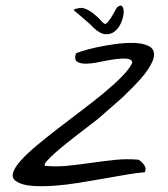

<svg xmlns="http://www.w3.org/2000/svg" viewBox="-20 -652 593 678"><path d="M39.1 -10.7Q20.5 -21.5 25.9 -41Q31.2 -60.5 53.7 -85.4Q76.2 -110.4 110.8 -139.2Q145.5 -168 186 -199.2Q226.6 -230.5 268.6 -262.2Q310.5 -293.9 347.2 -324.2Q383.8 -354.5 410.6 -381.8Q437.5 -409.2 447.3 -430.7Q445.3 -443.4 427.7 -444.8Q410.2 -446.3 385.7 -442.9Q361.3 -439.5 334 -433.6Q306.6 -427.7 285.2 -427.2Q263.7 -426.8 252.4 -434.1Q241.2 -441.4 248 -462.9Q249 -464.8 269 -471.2Q289.1 -477.5 319.3 -484.4Q349.6 -491.2 384.8 -496.1Q419.9 -501 450.2 -500.5Q480.5 -500 501.5 -491.2Q522.5 -482.4 523.9 -461.9Q525.4 -441.4 502.9 -407.2Q480.5 -373 424.8 -320.3Q421.9 -316.4 408.7 -304.7Q395.5 -293 379.4 -278.8Q363.3 -264.6 348.1 -251.5Q333 -238.3 326.2 -232.4Q319.3 -226.6 301.8 -213.4Q284.2 -200.2 262.2 -183.1Q240.2 -166 216.8 -147.5Q193.4 -128.9 174.8 -112.3Q156.2 -95.7 145.5 -83.5Q134.8 -71.3 138.7 -66.4Q179.7 -62.5 221.2 -66.9Q262.7 -71.3 303.7 -77.1Q344.7 -83 386.2 -87.4Q427.7 -91.8 469.7 -87.9Q479.5 -82 488.8 -69.8Q498 -57.6 491.2 -43.9Q465.8 -42 428.2 -35.6Q390.6 -29.3 347.2 -21.5Q303.7 -13.7 257.8 -6.3Q211.9 1 170.4 3.9Q128.9 6.8 94.2 4.4Q59.6 2 39.1 -10.7ZM394.5 -627Q407.2 -636.7 412.6 -628.4Q418 -620.1 416.5 -604.5Q415 -588.9 407.2 -570.8Q399.4 -552.7 385.7 -541.5Q372.1 -530.3 352.5 -531.2Q333 -532.2 308.6 -555.7Q305.7 -559.6 296.4 -567.9Q287.1 -576.2 276.4 -585.4Q265.6 -594.7 255.9 -603Q246.1 -611.3 242.2 -614.3Q239.3 -617.2 244.1 -619.6Q249 -622.1 253.9 -622.1Q268.6 -627 283.7 -620.1Q298.8 -613.3 312 -602.5Q325.2 -591.8 334.5 -581.5Q343.8 -571.3 347.7 -568.4Q353.5 -565.4 360.8 -574.2Q368.2 -583 375 -594.2Q381.8 -605.5 387.2 -615.7Q392.6 -626 394.5 -627Z"/></svg>

Font: Nothing You Could Do
Style: Regular
Weight: 400
Version: Version 1.005